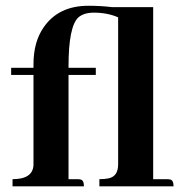

<svg xmlns="http://www.w3.org/2000/svg" viewBox="-20 -660 649 680"><path d="M594.7 0Q594.7 -22.5 582 -24.4Q577.1 -25.4 571.3 -25.4H522.5V-634.8H376Q336.9 -639.6 293 -639.6Q187.5 -639.6 134.8 -563.5Q98.6 -511.7 98.6 -432.6V-419.9H19.5V-394.5H98.6V-76.2Q96.7 -25.4 24.4 -25.4V0H277.3Q277.3 -22.5 264.6 -24.4Q259.8 -25.4 253.9 -25.4H222.7V-394.5H319.3V-419.9H222.7V-424.8Q222.7 -566.4 257.8 -598.6Q277.3 -615.2 312.5 -615.2Q360.4 -615.2 398.4 -598.6V-78.1Q398.4 -35.2 364.3 -28.3Q350.6 -25.4 332 -25.4V0Z"/></svg>

Font: Abhaya Libre ExtraBold
Style: Regular
Weight: 800
Designer: Pushpananda Ekanayake, Sol Matas, Pathum Egodawatta
Foundry: Mooniak
Version: Version 1.050 ; ttfautohint (v1.6)